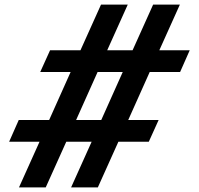

<svg xmlns="http://www.w3.org/2000/svg" viewBox="-20 -820 870 840"><path d="M517 -505 423 -295H313L407 -505ZM810 -600H677L767 -800H650L560 -600H449L539 -800H422L332 -600H199L156 -505H289L195 -295H62L20 -200H153L63 0H180L270 -200H381L291 0H408L498 -200H631L674 -295H541L635 -505H768Z"/></svg>

Font: Gauge Heavy
Style: Bold
Weight: 900
Designer: Daniel Pimley
Foundry: Daniel Pimley
Version: Version 1.003;PS 001.001;hotconv 1.0.56